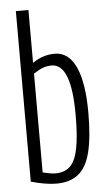

<svg xmlns="http://www.w3.org/2000/svg" viewBox="-54 -775 453 821"><g transform="rotate(-5 173.0 -365.0)"><path d="M46 -8V-740H100V-513Q144 -544 195 -544Q255 -544 286 -476.5Q317 -409 317 -280Q317 -175 301 -111Q285 -47 249 -18.5Q213 10 156 10Q109 10 46 -8ZM100 -43Q134 -34 155 -34Q194 -34 217.5 -56.5Q241 -79 251.5 -132Q262 -185 262 -276Q262 -495 178 -495Q157 -495 140 -488.5Q123 -482 100 -467Z"/></g></svg>

Font: Georama Condensed Light
Style: Regular
Weight: 300
Width: 3
Designer: Jean-Baptiste Levee
Foundry: Production Type
Version: Version 1.000